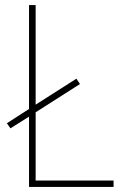

<svg xmlns="http://www.w3.org/2000/svg" viewBox="-20 -734 486 754"><path d="M94 0H426V-25H120V-293L294 -404L280 -425L120 -323V-714H94V-306L7 -250L21 -230L94 -276Z"/></svg>

Font: Noto Sans Arabic SemCond Thin
Style: Regular
Weight: 100
Width: 4
Designer: Monotype Design Team, Nadine Chahine, Nizar Qandah and Khaled Hosny
Foundry: Monotype Imaging Inc.
Version: Version 2.012